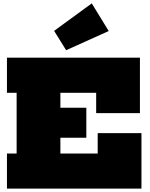

<svg xmlns="http://www.w3.org/2000/svg" viewBox="-20 -1112 887 1132"><path d="M489 -477V-300H205V-477ZM556 -327H814V0H21V-207H78V-565H21V-772H805V-445H547V-565H336V-207H556ZM521 -1092 621 -929 370 -816 299 -930Z"/></svg>

Font: Hepta Slab ExtraLight Black
Style: Regular
Weight: 900
Version: Version 1.102